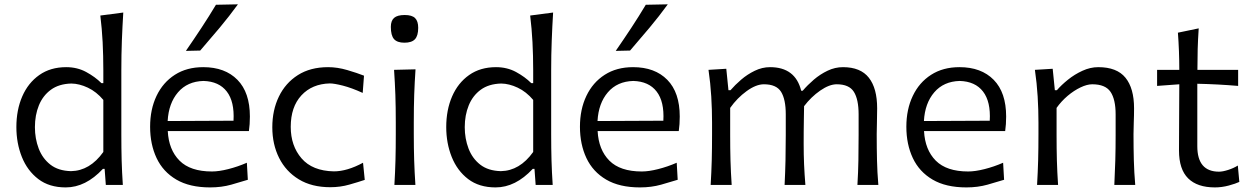

<svg xmlns="http://www.w3.org/2000/svg" viewBox="-20 -838 5666 870"><path d="M277.8 11.2Q203.1 11.2 153.6 -26.6Q104 -64.5 79.1 -126.7Q54.2 -189 54.2 -262.2Q54.2 -339.8 80.8 -401.1Q107.4 -462.4 158 -498Q208.5 -533.7 279.8 -533.7Q330.1 -533.7 370.6 -511.7Q411.1 -489.7 439.5 -461.4H448.2V-519.5Q448.2 -585.4 445.1 -647Q441.9 -708.5 434.6 -767.6L538.6 -781.2Q534.7 -717.8 532.2 -653.3Q529.8 -588.9 529.8 -519.5V-230Q529.8 -165.5 531.2 -111.8Q532.7 -58.1 536.6 0H459.5L454.1 -72.8H446.3Q368.2 11.2 277.8 11.2ZM301.8 -62.5Q387.2 -64 448.2 -149.4V-385.3Q417 -422.4 378.2 -440.7Q339.4 -459 303.2 -459.5Q247.1 -458 210.7 -431.4Q174.3 -404.8 156.2 -360.6Q138.2 -316.4 138.2 -261.7Q138.2 -210 155.3 -165Q172.4 -120.1 208.3 -92Q244.1 -64 301.8 -62.5Z M932.1 11.2Q839.4 11.2 779.1 -24.2Q718.8 -59.6 689.5 -121.8Q660.2 -184.1 660.2 -263.7Q660.2 -342.3 689.2 -403.3Q718.3 -464.4 772.2 -499Q826.2 -533.7 900.9 -533.7Q999.5 -533.7 1055.9 -476.3Q1112.3 -418.9 1112.3 -310.1Q1112.3 -274.4 1107.9 -244.1H740.2Q744.6 -159.2 793.5 -110.1Q842.3 -61 940.4 -61Q972.2 -61 1014.6 -71.8Q1057.1 -82.5 1098.6 -100.6L1103 -23.4Q1071.8 -13.7 1027.8 -1.2Q983.9 11.2 932.1 11.2ZM1038.1 -291Q1043 -377.4 1007.6 -423.3Q972.2 -469.2 901.9 -471.2Q829.1 -469.2 786.6 -419.7Q744.1 -370.1 739.7 -289.6ZM822.3 -607.4Q858.4 -659.7 892.8 -711.9Q927.2 -764.2 958.5 -816.4L1058.1 -818.4Q1019 -764.6 975.6 -712.6Q932.1 -660.6 887.2 -608.9Z M1476.6 10.3Q1392.6 10.3 1334 -25.4Q1275.4 -61 1244.6 -122.6Q1213.9 -184.1 1213.9 -261.2Q1213.9 -338.9 1243.7 -400.4Q1273.4 -461.9 1329.8 -497.8Q1386.2 -533.7 1466.8 -533.7Q1508.8 -533.7 1553.7 -520.5Q1598.6 -507.3 1629.4 -495.1L1623.5 -417Q1573.2 -439.9 1533.7 -450Q1494.1 -460 1474.6 -460Q1394 -458 1345.7 -405.8Q1297.4 -353.5 1297.4 -263.2Q1297.4 -177.2 1346.4 -120.4Q1395.5 -63.5 1492.7 -61.5Q1552.7 -61.5 1625 -100.6L1632.8 -22.9Q1604 -13.2 1563 -1.5Q1522 10.3 1476.6 10.3Z M1767.1 0Q1770.5 -58.1 1772 -111.8Q1773.4 -165.5 1773.4 -230V-282.7Q1773.4 -352.5 1771.5 -408.2Q1769.5 -463.9 1765.6 -521.5L1862.8 -523.9Q1858.9 -465.3 1856.9 -409.2Q1855 -353 1855 -282.7V-230Q1855 -165.5 1856.7 -111.8Q1858.4 -58.1 1862.3 0ZM1812.5 -644.5Q1779.8 -644.5 1765.4 -660.9Q1751 -677.2 1751 -716.3Q1751 -744.1 1765.9 -757.1Q1780.8 -770 1814 -770Q1846.7 -770 1860.8 -756.1Q1875 -742.2 1875 -711.9Q1875 -676.3 1860.4 -660.4Q1845.7 -644.5 1812.5 -644.5Z M2225.6 11.2Q2150.9 11.2 2101.3 -26.6Q2051.8 -64.5 2026.9 -126.7Q2002 -189 2002 -262.2Q2002 -339.8 2028.6 -401.1Q2055.2 -462.4 2105.7 -498Q2156.2 -533.7 2227.5 -533.7Q2277.8 -533.7 2318.4 -511.7Q2358.9 -489.7 2387.2 -461.4H2396V-519.5Q2396 -585.4 2392.8 -647Q2389.6 -708.5 2382.3 -767.6L2486.3 -781.2Q2482.4 -717.8 2480 -653.3Q2477.5 -588.9 2477.5 -519.5V-230Q2477.5 -165.5 2479 -111.8Q2480.5 -58.1 2484.4 0H2407.2L2401.9 -72.8H2394Q2315.9 11.2 2225.6 11.2ZM2249.5 -62.5Q2335 -64 2396 -149.4V-385.3Q2364.7 -422.4 2325.9 -440.7Q2287.1 -459 2251 -459.5Q2194.8 -458 2158.4 -431.4Q2122.1 -404.8 2104 -360.6Q2085.9 -316.4 2085.9 -261.7Q2085.9 -210 2103 -165Q2120.1 -120.1 2156 -92Q2191.9 -64 2249.5 -62.5Z M2879.9 11.2Q2787.1 11.2 2726.8 -24.2Q2666.5 -59.6 2637.2 -121.8Q2607.9 -184.1 2607.9 -263.7Q2607.9 -342.3 2637 -403.3Q2666 -464.4 2720 -499Q2773.9 -533.7 2848.6 -533.7Q2947.3 -533.7 3003.7 -476.3Q3060.1 -418.9 3060.1 -310.1Q3060.1 -274.4 3055.7 -244.1H2688Q2692.4 -159.2 2741.2 -110.1Q2790 -61 2888.2 -61Q2919.9 -61 2962.4 -71.8Q3004.9 -82.5 3046.4 -100.6L3050.8 -23.4Q3019.5 -13.7 2975.6 -1.2Q2931.6 11.2 2879.9 11.2ZM2985.8 -291Q2990.7 -377.4 2955.3 -423.3Q2919.9 -469.2 2849.6 -471.2Q2776.9 -469.2 2734.4 -419.7Q2691.9 -370.1 2687.5 -289.6ZM2770 -607.4Q2806.2 -659.7 2840.6 -711.9Q2875 -764.2 2906.2 -816.4L3005.9 -818.4Q2966.8 -764.6 2923.3 -712.6Q2879.9 -660.6 2835 -608.9Z M3865.2 0Q3868.7 -58.1 3869.6 -111.3Q3870.6 -164.6 3870.6 -226.6V-319.8Q3870.6 -387.7 3849.1 -421.9Q3827.6 -456.1 3771.5 -456.1Q3737.8 -456.1 3696.5 -427.5Q3655.3 -398.9 3623.5 -356.9Q3623 -333.5 3622.6 -302.7Q3622.1 -272 3621.8 -241.5Q3621.6 -210.9 3621.6 -187Q3621.6 -136.7 3623.5 -92.3Q3625.5 -47.9 3629.4 0H3535.2Q3538.1 -58.1 3539.3 -111.3Q3540.5 -164.6 3540.5 -226.6V-319.8Q3540.5 -387.7 3519.3 -421.9Q3498 -456.1 3441.4 -456.1Q3405.8 -456.1 3363 -425Q3320.3 -394 3288.6 -349.1V-226.6Q3288.6 -164.6 3290 -111.3Q3291.5 -58.1 3295.4 0H3200.2Q3203.6 -58.1 3205.1 -111.8Q3206.5 -165.5 3206.5 -230V-282.7Q3206.5 -340.3 3202.9 -400.9Q3199.2 -461.4 3190.4 -521.5L3271 -526.4L3280.8 -429.2H3290Q3310.1 -452.6 3338.1 -476.8Q3366.2 -501 3399.9 -517.3Q3433.6 -533.7 3469.2 -533.7Q3584 -533.7 3610.4 -426.8H3617.2Q3639.2 -452.6 3667.7 -477.1Q3696.3 -501.5 3730 -517.6Q3763.7 -533.7 3799.8 -533.7Q3879.4 -533.7 3917 -485.8Q3954.6 -438 3954.6 -347.2Q3954.6 -313 3953.6 -283.2Q3952.6 -253.4 3952.6 -230Q3952.6 -165.5 3953.9 -111.8Q3955.1 -58.1 3960 0Z M4358.9 11.2Q4266.1 11.2 4205.8 -24.2Q4145.5 -59.6 4116.2 -121.8Q4086.9 -184.1 4086.9 -263.7Q4086.9 -342.3 4116 -403.3Q4145 -464.4 4199 -499Q4252.9 -533.7 4327.6 -533.7Q4426.3 -533.7 4482.7 -476.3Q4539.1 -418.9 4539.1 -310.1Q4539.1 -274.4 4534.7 -244.1H4167Q4171.4 -159.2 4220.2 -110.1Q4269 -61 4367.2 -61Q4398.9 -61 4441.4 -71.8Q4483.9 -82.5 4525.4 -100.6L4529.8 -23.4Q4498.5 -13.7 4454.6 -1.2Q4410.6 11.2 4358.9 11.2ZM4464.8 -291Q4469.7 -377.4 4434.3 -423.3Q4398.9 -469.2 4328.6 -471.2Q4255.9 -469.2 4213.4 -419.7Q4170.9 -370.1 4166.5 -289.6Z M4679.2 0Q4682.6 -58.1 4684.1 -111.8Q4685.5 -165.5 4685.5 -230V-282.7Q4685.5 -340.3 4681.9 -400.9Q4678.2 -461.4 4669.4 -521.5L4750 -526.4L4759.8 -429.2H4769Q4789.1 -452.6 4819.1 -476.8Q4849.1 -501 4884.8 -517.3Q4920.4 -533.7 4956.5 -533.7Q5041 -533.7 5079.8 -485.8Q5118.7 -438 5118.7 -347.2Q5118.7 -313 5117.4 -283.2Q5116.2 -253.4 5116.2 -230Q5116.2 -165.5 5117.7 -111.8Q5119.1 -58.1 5124 0H5029.3Q5032.2 -58.1 5033.7 -111.3Q5035.2 -164.6 5035.2 -226.6V-319.8Q5035.2 -387.7 5012 -421.9Q4988.8 -456.1 4929.2 -456.1Q4905.8 -456.1 4876 -441.9Q4846.2 -427.7 4817.6 -403.6Q4789.1 -379.4 4767.6 -349.1V-226.6Q4767.6 -164.6 4769 -111.3Q4770.5 -58.1 4774.4 0Z M5484.9 11.2Q5405.3 11.2 5363.8 -29.8Q5322.3 -70.8 5322.3 -156.2Q5322.3 -239.3 5323 -316.7Q5323.7 -394 5323.7 -456.1L5223.1 -448.7V-521.5H5323.7Q5323.7 -606.9 5317.4 -689.9L5411.6 -709.5Q5408.2 -657.2 5407 -615.2Q5405.8 -573.2 5405.8 -521.5H5590.3V-448.7Q5544.4 -452.6 5497.6 -455.1Q5450.7 -457.5 5405.3 -458.5V-175.3Q5405.3 -60.1 5503.9 -60.1Q5520 -60.1 5544.7 -67.9Q5569.3 -75.7 5588.9 -87.9L5595.7 -13.7Q5579.6 -5.9 5547.9 2.7Q5516.1 11.2 5484.9 11.2Z"/></svg>

Font: Pinar DS4-Regular
Style: Regular
Weight: 400
Designer: Amin Abedi
Version: Version 2.000